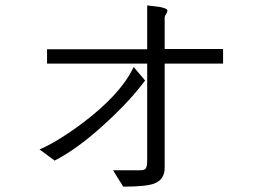

<svg xmlns="http://www.w3.org/2000/svg" viewBox="-20 -741 1040 719"><path d="M579.1 -714.8 531.2 -720.7V-556.6H156.2V-502.9H531.2V-140.6Q531.2 -115.2 524.4 -108.4Q519.5 -103.5 504.9 -103.5H403.3L441.4 -42Q527.3 -42 557.6 -53.7Q596.7 -68.4 596.7 -113.3V-502.9H815.4V-557.6H596.7V-668Q595.7 -673.8 597.7 -680.7Q599.6 -683.6 602.5 -689.5Q608.4 -700.2 606.4 -704.1Q602.5 -710 579.1 -714.8ZM523.4 -439.5 480.5 -490.2Q456.1 -437.5 403.3 -380.9Q358.4 -333 296.9 -286.1Q246.1 -247.1 194.3 -215.8Q149.4 -189.5 127.9 -181.6L184.6 -139.6Q272.5 -184.6 376 -280.3Q466.8 -363.3 523.4 -439.5Z"/></svg>

Font: DotumChe
Style: Regular
Weight: 400
Monospace: yes
Version: Version 2.21